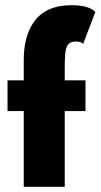

<svg xmlns="http://www.w3.org/2000/svg" viewBox="-20 -720 388 740"><path d="M229.5 0H71.5V-292H9V-410.5H71.5V-488Q71.5 -579 109.5 -634Q155 -700 256.5 -700Q321.5 -700 347.5 -674L300.5 -551Q292.5 -560 271.5 -560Q251 -560 242.2 -548.2Q233.5 -536.5 231.5 -513.8Q229.5 -491 229.5 -457.5V-410.5H309.5V-292H229.5Z"/></svg>

Font: Lucymar Sans ExtraBold
Style: Regular
Weight: 800
Foundry: The League of Moveable Type (original font) / Main changes by Cristiano Sobral with portions from Mirco Monsees
Version: Version 2.001;August 30, 2020;FontCreator 13.0.0.2681 64-bit